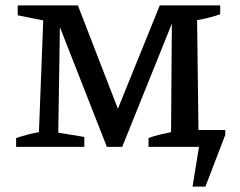

<svg xmlns="http://www.w3.org/2000/svg" viewBox="-20 -547 895 715"><path d="M819 -45 745 148H697L721 0H533V-33Q555 -41 574.5 -45.5Q594 -50 617 -55L620 -459L435 0H378L203 -446L197 -53L294 -37V0H40V-33Q82 -47 125 -55L141 -471L46 -490V-527H270L419 -142L575 -527H800V-494Q781 -487 759 -481.5Q737 -476 714 -472L719 -63H819Z"/></svg>

Font: Piazzolla SC Medium
Style: Regular
Weight: 500
Designer: Juan Pablo del Peral
Foundry: Huerta Tipografica
Version: Version 1.330